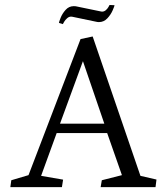

<svg xmlns="http://www.w3.org/2000/svg" viewBox="-20 -769 687 789"><path d="M272 -700.7Q275.4 -700.7 276.9 -700.2L375 -679.7Q380.9 -678.2 386.2 -678.2Q406.7 -678.2 421.1 -693.6Q435.5 -709 443.1 -726.8Q450.7 -744.6 450.7 -747.6L430.2 -748.5Q429.2 -746.6 425.5 -740Q421.9 -733.4 415 -727.3Q408.2 -721.2 398.9 -721.2Q397 -721.2 393.1 -722.2L293.9 -742.7Q290 -743.7 283.2 -743.7Q263.2 -743.7 249.5 -728.3Q235.8 -712.9 229 -695.6Q222.2 -678.2 222.2 -674.8L238.3 -669.9Q239.3 -672.4 243.7 -679.7Q248 -687 255.6 -693.8Q263.2 -700.7 272 -700.7ZM234.4 0 239.3 -30.8 148.9 -46.4 212.9 -222.2H420.4L481 -49.3L398.4 -28.3L393.6 0H619.1L623 -31.2L557.1 -46.4L360.8 -619.1L311 -608.4L97.2 -49.3L26.4 -28.3L22.5 0ZM320.8 -517.6 408.7 -260.7H226.6Z"/></svg>

Font: Neuton Light
Style: Regular
Weight: 300
Designer: Brian M Zick
Foundry: Brian M Zick
Version: Version 1.560